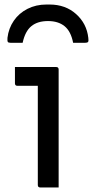

<svg xmlns="http://www.w3.org/2000/svg" viewBox="-20 -828 411 848"><path d="M192 -735Q146 -735 118.5 -712.5Q91 -690 80 -639H27Q17 -639 14.5 -643Q12 -647 13 -661Q18 -703 41 -736.5Q64 -770 101.5 -789Q139 -808 185 -808H199Q269 -808 316 -766Q363 -724 370 -661Q372 -647 369 -643Q366 -639 356 -639H303Q293 -690 265 -712.5Q237 -735 192 -735ZM147 -11V-449H57Q46 -449 46 -460V-532H228Q239 -532 239 -521V0H158Q147 0 147 -11Z"/></svg>

Font: Recursive Sn Lnr St
Style: Regular
Weight: 400
Version: Version 1.079;hotconv 1.0.112;makeotfexe 2.5.65598; ttfautoh